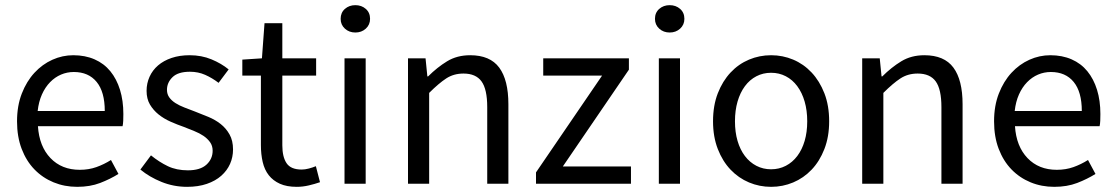

<svg xmlns="http://www.w3.org/2000/svg" viewBox="-20 -712 4322 744"><path d="M279 12Q230 12 187.5 -5.5Q145 -23 113.5 -55.5Q82 -88 64 -135Q46 -182 46 -242Q46 -302 64.5 -349.5Q83 -397 113.5 -430Q144 -463 183 -480.5Q222 -498 264 -498Q310 -498 346.5 -482Q383 -466 407.5 -436Q432 -406 445 -364Q458 -322 458 -270Q458 -257 457.5 -244.5Q457 -232 455 -223H127Q132 -145 175.5 -99.5Q219 -54 289 -54Q324 -54 353.5 -64.5Q383 -75 410 -92L439 -38Q407 -18 368 -3Q329 12 279 12ZM126 -282H386Q386 -356 354.5 -394.5Q323 -433 266 -433Q240 -433 216.5 -423Q193 -413 174 -393.5Q155 -374 142.5 -346Q130 -318 126 -282Z M705 12Q653 12 606 -7Q559 -26 524 -55L565 -110Q597 -84 630.5 -68Q664 -52 708 -52Q756 -52 780 -74Q804 -96 804 -128Q804 -147 794 -161Q784 -175 768.5 -185.5Q753 -196 733 -204Q713 -212 693 -220Q667 -229 641 -240.5Q615 -252 594.5 -268.5Q574 -285 561 -307Q548 -329 548 -360Q548 -389 559.5 -414.5Q571 -440 592.5 -458.5Q614 -477 645 -487.5Q676 -498 715 -498Q761 -498 799.5 -482Q838 -466 866 -443L827 -391Q802 -410 775 -422Q748 -434 716 -434Q670 -434 648.5 -413Q627 -392 627 -364Q627 -347 636 -334.5Q645 -322 660 -312.5Q675 -303 694.5 -295.5Q714 -288 735 -280Q761 -270 787.5 -259Q814 -248 835 -231.5Q856 -215 869.5 -191Q883 -167 883 -133Q883 -103 871.5 -77Q860 -51 837.5 -31Q815 -11 781.5 0.5Q748 12 705 12Z M1130 12Q1091 12 1064.5 0Q1038 -12 1021.5 -33Q1005 -54 998 -84Q991 -114 991 -150V-419H919V-481L995 -486L1005 -622H1074V-486H1205V-419H1074V-149Q1074 -104 1090.5 -79.5Q1107 -55 1149 -55Q1162 -55 1177 -59Q1192 -63 1204 -68L1220 -6Q1200 1 1176.5 6.5Q1153 12 1130 12Z M1315 0V-486H1397V0ZM1357 -586Q1333 -586 1316.5 -601Q1300 -616 1300 -639Q1300 -663 1316.5 -677.5Q1333 -692 1357 -692Q1381 -692 1397.5 -677.5Q1414 -663 1414 -639Q1414 -616 1397.5 -601Q1381 -586 1357 -586Z M1561 0V-486H1629L1636 -416H1639Q1674 -451 1712.5 -474.5Q1751 -498 1802 -498Q1879 -498 1914.5 -450Q1950 -402 1950 -308V0H1868V-297Q1868 -366 1846 -396.5Q1824 -427 1776 -427Q1738 -427 1709 -408Q1680 -389 1643 -352V0Z M2057 0V-44L2313 -419H2085V-486H2417V-442L2161 -67H2425V0Z M2533 0V-486H2615V0ZM2575 -586Q2551 -586 2534.5 -601Q2518 -616 2518 -639Q2518 -663 2534.5 -677.5Q2551 -692 2575 -692Q2599 -692 2615.5 -677.5Q2632 -663 2632 -639Q2632 -616 2615.5 -601Q2599 -586 2575 -586Z M2968 12Q2923 12 2882.5 -5Q2842 -22 2811 -54.5Q2780 -87 2761.5 -134.5Q2743 -182 2743 -242Q2743 -303 2761.5 -350.5Q2780 -398 2811 -431Q2842 -464 2882.5 -481Q2923 -498 2968 -498Q3013 -498 3053.5 -481Q3094 -464 3125 -431Q3156 -398 3174.5 -350.5Q3193 -303 3193 -242Q3193 -182 3174.5 -134.5Q3156 -87 3125 -54.5Q3094 -22 3053.5 -5Q3013 12 2968 12ZM2968 -56Q2999 -56 3025 -69.5Q3051 -83 3069.5 -107.5Q3088 -132 3098 -166Q3108 -200 3108 -242Q3108 -284 3098 -318.5Q3088 -353 3069.5 -378Q3051 -403 3025 -416.5Q2999 -430 2968 -430Q2937 -430 2911 -416.5Q2885 -403 2866.5 -378Q2848 -353 2838 -318.5Q2828 -284 2828 -242Q2828 -200 2838 -166Q2848 -132 2866.5 -107.5Q2885 -83 2911 -69.5Q2937 -56 2968 -56Z M3321 0V-486H3389L3396 -416H3399Q3434 -451 3472.5 -474.5Q3511 -498 3562 -498Q3639 -498 3674.5 -450Q3710 -402 3710 -308V0H3628V-297Q3628 -366 3606 -396.5Q3584 -427 3536 -427Q3498 -427 3469 -408Q3440 -389 3403 -352V0Z M4065 12Q4016 12 3973.5 -5.5Q3931 -23 3899.5 -55.5Q3868 -88 3850 -135Q3832 -182 3832 -242Q3832 -302 3850.5 -349.5Q3869 -397 3899.5 -430Q3930 -463 3969 -480.5Q4008 -498 4050 -498Q4096 -498 4132.5 -482Q4169 -466 4193.5 -436Q4218 -406 4231 -364Q4244 -322 4244 -270Q4244 -257 4243.5 -244.5Q4243 -232 4241 -223H3913Q3918 -145 3961.5 -99.5Q4005 -54 4075 -54Q4110 -54 4139.5 -64.5Q4169 -75 4196 -92L4225 -38Q4193 -18 4154 -3Q4115 12 4065 12ZM3912 -282H4172Q4172 -356 4140.5 -394.5Q4109 -433 4052 -433Q4026 -433 4002.5 -423Q3979 -413 3960 -393.5Q3941 -374 3928.5 -346Q3916 -318 3912 -282Z"/></svg>

Font: Pinyin1712
Style: Regular
Weight: 400
Version: Version 1